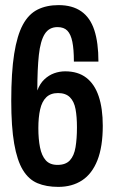

<svg xmlns="http://www.w3.org/2000/svg" viewBox="-20 -719 447 751"><path d="M208 12Q161 12 126.5 -2.5Q92 -17 69.5 -54Q47 -91 35.5 -157Q24 -223 24 -325Q24 -436 35.5 -508.5Q47 -581 69.5 -622.5Q92 -664 127 -681.5Q162 -699 209 -699Q263 -699 298 -674.5Q333 -650 349 -601Q365 -552 365 -478H269Q269 -526 263 -555.5Q257 -585 243.5 -599Q230 -613 205 -613Q172 -613 155 -586Q138 -559 132 -504Q126 -449 126 -365Q136 -392 153.5 -408.5Q171 -425 192 -432.5Q213 -440 235 -440Q285 -440 317.5 -415Q350 -390 366 -342.5Q382 -295 382 -227Q382 -145 361 -92Q340 -39 301 -13.5Q262 12 208 12ZM205 -74Q237 -74 253.5 -92Q270 -110 275.5 -143.5Q281 -177 281 -221Q281 -262 275.5 -292Q270 -322 253.5 -338.5Q237 -355 207 -355Q178 -355 161 -338.5Q144 -322 137 -291Q130 -260 130 -218Q130 -175 136.5 -142.5Q143 -110 159 -92Q175 -74 205 -74Z"/></svg>

Font: Archivo SemiBold ExtraCondensed
Style: Regular
Weight: 600
Width: 2
Version: Version 2.001